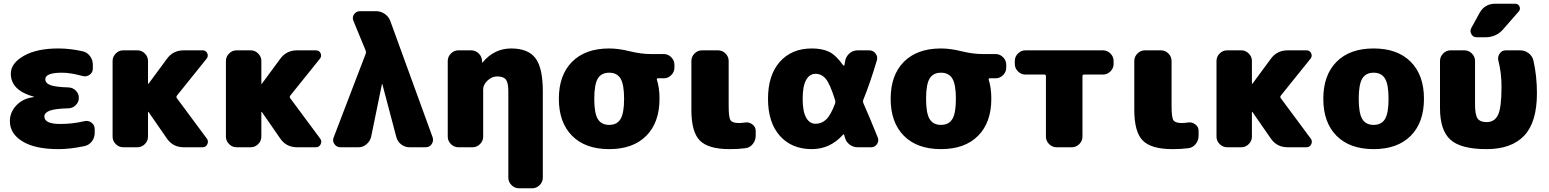

<svg xmlns="http://www.w3.org/2000/svg" viewBox="-20 -790 8308 1030"><path d="M433 -140Q454 -145 471 -132Q488 -119 488 -98V-77Q488 -51 472.5 -31Q457 -11 432 -6Q357 10 293 10Q168 10 100.5 -31.5Q33 -73 33 -140Q33 -189 69 -226Q105 -263 161 -269Q163 -269 163 -270Q163 -271 162 -271Q38 -305 38 -395Q38 -450 107 -490Q176 -530 293 -530Q356 -530 423 -515Q447 -510 462.5 -489.5Q478 -469 478 -443V-422Q478 -401 461 -389Q444 -377 424 -382Q358 -400 313 -400Q223 -400 223 -365Q223 -344 250 -333.5Q277 -323 348 -321Q371 -320 387 -303.5Q403 -287 403 -265Q403 -243 387 -226.5Q371 -210 348 -209Q274 -207 246 -196Q218 -185 218 -165Q218 -125 303 -125Q370 -125 433 -140Z M929 -263 1090 -46Q1100 -32 1092 -16Q1084 0 1067 0H966Q908 0 876 -46L777 -189Q777 -190 775 -190Q774 -190 774 -189V-57Q774 -34 757 -17Q740 0 717 0H641Q618 0 601 -17Q584 -34 584 -57V-463Q584 -486 601 -503Q618 -520 641 -520H717Q740 -520 757 -503Q774 -486 774 -463V-341Q774 -340 775 -340L777 -341L875 -474Q908 -520 966 -520H1067Q1084 -520 1091.5 -505Q1099 -490 1089 -476L929 -277Q924 -270 929 -263Z M1537 -263 1698 -46Q1708 -32 1700 -16Q1692 0 1675 0H1574Q1516 0 1484 -46L1385 -189Q1385 -190 1383 -190Q1382 -190 1382 -189V-57Q1382 -34 1365 -17Q1348 0 1325 0H1249Q1226 0 1209 -17Q1192 -34 1192 -57V-463Q1192 -486 1209 -503Q1226 -520 1249 -520H1325Q1348 -520 1365 -503Q1382 -486 1382 -463V-341Q1382 -340 1383 -340L1385 -341L1483 -474Q1516 -520 1574 -520H1675Q1692 -520 1699.5 -505Q1707 -490 1697 -476L1537 -277Q1532 -270 1537 -263Z M2074 -677 2301 -53Q2307 -33 2295.5 -16.5Q2284 0 2263 0H2177Q2152 0 2132 -15.5Q2112 -31 2106 -55L2031 -339Q2031 -340 2030 -340Q2029 -340 2029 -339L1971 -56Q1965 -32 1946 -16Q1927 0 1903 0H1807Q1786 0 1774 -17Q1762 -34 1770 -53L1942 -502Q1945 -510 1942 -518L1876 -678Q1868 -697 1879.5 -713.5Q1891 -730 1912 -730H1998Q2023 -730 2044 -715.5Q2065 -701 2074 -677Z M2892 -300V163Q2892 186 2875 203Q2858 220 2835 220H2764Q2741 220 2724 203Q2707 186 2707 163V-300Q2707 -346 2694 -363Q2681 -380 2647 -380Q2619 -380 2595.5 -358Q2572 -336 2572 -310V-57Q2572 -34 2555 -17Q2538 0 2515 0H2439Q2416 0 2399 -17Q2382 -34 2382 -57V-463Q2382 -486 2399 -503Q2416 -520 2439 -520H2507Q2531 -520 2548 -503.5Q2565 -487 2566 -463V-455Q2566 -454 2567 -454Q2569 -454 2569 -455Q2631 -530 2722 -530Q2813 -530 2852.5 -478Q2892 -426 2892 -300Z M3187 -151.5Q3206 -120 3248 -120Q3290 -120 3309 -151.5Q3328 -183 3328 -260Q3328 -337 3309 -368.5Q3290 -400 3248 -400Q3206 -400 3187 -368.5Q3168 -337 3168 -260Q3168 -183 3187 -151.5ZM3541 -500Q3564 -500 3581 -483Q3598 -466 3598 -443V-427Q3598 -404 3581 -387Q3564 -370 3541 -370H3510Q3502 -370 3504 -362Q3518 -320 3518 -260Q3518 -133 3447 -61.5Q3376 10 3248 10Q3120 10 3049 -61.5Q2978 -133 2978 -260Q2978 -387 3049 -458.5Q3120 -530 3248 -530Q3298 -530 3358.5 -515Q3419 -500 3473 -500Z M3978 -133Q3999 -136 4016.5 -122.5Q4034 -109 4034 -88V-62Q4034 -37 4018.5 -17.5Q4003 2 3979 5Q3944 10 3894 10Q3780 10 3734.5 -36Q3689 -82 3689 -200V-463Q3689 -486 3706 -503Q3723 -520 3746 -520H3832Q3855 -520 3872 -503Q3889 -486 3889 -463V-220Q3889 -160 3899 -145Q3909 -130 3944 -130Q3959 -130 3978 -133Z M4460 -235Q4463 -244 4460 -253Q4433 -339 4410.5 -366.5Q4388 -394 4355 -394Q4323 -394 4304.5 -361Q4286 -328 4286 -260Q4286 -192 4304.5 -159Q4323 -126 4355 -126Q4388 -126 4412.5 -149.5Q4437 -173 4460 -235ZM4611 -238Q4651 -147 4689 -52Q4696 -33 4684.5 -16.5Q4673 0 4653 0H4581Q4556 0 4536.5 -15.5Q4517 -31 4512 -55Q4511 -56 4510 -60Q4509 -64 4509 -65Q4506 -73 4502 -67Q4433 10 4335 10Q4227 10 4163.5 -61.5Q4100 -133 4100 -260Q4100 -387 4163.5 -458.5Q4227 -530 4335 -530Q4390 -530 4427 -512.5Q4464 -495 4503 -440Q4505 -438 4507 -438Q4509 -438 4510 -440Q4511 -444 4512 -452Q4513 -460 4514 -464Q4519 -488 4537.5 -504Q4556 -520 4581 -520H4643Q4664 -520 4677 -503Q4690 -486 4684 -466Q4646 -339 4611 -254Q4608 -246 4611 -238Z M4967 -151.5Q4986 -120 5028 -120Q5070 -120 5089 -151.5Q5108 -183 5108 -260Q5108 -337 5089 -368.5Q5070 -400 5028 -400Q4986 -400 4967 -368.5Q4948 -337 4948 -260Q4948 -183 4967 -151.5ZM5321 -500Q5344 -500 5361 -483Q5378 -466 5378 -443V-427Q5378 -404 5361 -387Q5344 -370 5321 -370H5290Q5282 -370 5284 -362Q5298 -320 5298 -260Q5298 -133 5227 -61.5Q5156 10 5028 10Q4900 10 4829 -61.5Q4758 -133 4758 -260Q4758 -387 4829 -458.5Q4900 -530 5028 -530Q5078 -530 5138.5 -515Q5199 -500 5253 -500Z M5897 -520Q5920 -520 5937 -503Q5954 -486 5954 -463V-447Q5954 -424 5937 -407Q5920 -390 5897 -390H5795Q5787 -390 5787 -381V-57Q5787 -34 5770 -17Q5753 0 5730 0H5648Q5625 0 5608 -17Q5591 -34 5591 -57V-381Q5591 -390 5583 -390H5481Q5458 -390 5441 -407Q5424 -424 5424 -447V-463Q5424 -486 5441 -503Q5458 -520 5481 -520Z M6354 -133Q6375 -136 6392.5 -122.5Q6410 -109 6410 -88V-62Q6410 -37 6394.5 -17.5Q6379 2 6355 5Q6320 10 6270 10Q6156 10 6110.5 -36Q6065 -82 6065 -200V-463Q6065 -486 6082 -503Q6099 -520 6122 -520H6208Q6231 -520 6248 -503Q6265 -486 6265 -463V-220Q6265 -160 6275 -145Q6285 -130 6320 -130Q6335 -130 6354 -133Z M6851 -263 7012 -46Q7022 -32 7014 -16Q7006 0 6989 0H6888Q6830 0 6798 -46L6699 -189Q6699 -190 6697 -190Q6696 -190 6696 -189V-57Q6696 -34 6679 -17Q6662 0 6639 0H6563Q6540 0 6523 -17Q6506 -34 6506 -57V-463Q6506 -486 6523 -503Q6540 -520 6563 -520H6639Q6662 -520 6679 -503Q6696 -486 6696 -463V-341Q6696 -340 6697 -340L6699 -341L6797 -474Q6830 -520 6888 -520H6989Q7006 -520 7013.5 -505Q7021 -490 7011 -476L6851 -277Q6846 -270 6851 -263Z M7288 -151.5Q7307 -120 7349 -120Q7391 -120 7410 -151.5Q7429 -183 7429 -260Q7429 -337 7410 -368.5Q7391 -400 7349 -400Q7307 -400 7288 -368.5Q7269 -337 7269 -260Q7269 -183 7288 -151.5ZM7150 -458.5Q7221 -530 7349 -530Q7477 -530 7548 -458.5Q7619 -387 7619 -260Q7619 -133 7548 -61.5Q7477 10 7349 10Q7221 10 7150 -61.5Q7079 -133 7079 -260Q7079 -387 7150 -458.5Z M8134 -520Q8160 -520 8180 -505Q8200 -490 8206 -466Q8225 -383 8225 -290Q8225 -134 8156.5 -62Q8088 10 7955 10Q7817 10 7761 -40.5Q7705 -91 7705 -210V-463Q7705 -486 7722 -503Q7739 -520 7762 -520H7836Q7859 -520 7876 -503Q7893 -486 7893 -463V-230Q7893 -174 7906.5 -154.5Q7920 -135 7955 -135Q7998 -135 8016.5 -174Q8035 -213 8035 -325Q8035 -400 8018 -465Q8013 -485 8025 -502.5Q8037 -520 8058 -520ZM8002 -770H8108Q8125 -770 8131.5 -755Q8138 -740 8127 -728L8043 -632Q8006 -590 7948 -590H7902Q7883 -590 7873.5 -606.5Q7864 -623 7873 -640L7917 -720Q7944 -770 8002 -770Z"/></svg>

Font: Rounded Mplus 1c Black
Style: Regular
Weight: 900
Version: Version 1.059.20150529